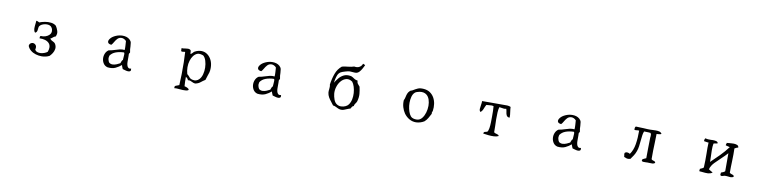

<svg xmlns="http://www.w3.org/2000/svg" viewBox="-12 -1558 10025 2522"><g transform="rotate(10 5000.0 -296.5)"><path d="M659 -223Q676 -191 671 -160Q666 -129 649.5 -103Q633 -77 614 -59Q568 -35 512 -35Q471 -35 431.5 -47Q392 -59 363 -83Q334 -107 321 -141Q323 -164 337.5 -175.5Q352 -187 369 -187Q392 -187 408.5 -167Q425 -147 414 -108Q425 -87 446.5 -79.5Q468 -72 493.5 -74.5Q519 -77 542.5 -86Q566 -95 581 -108Q593 -140 593 -164Q593 -200 572.5 -222.5Q552 -245 518 -255Q484 -265 444 -263Q443 -271 444.5 -281.5Q446 -292 454 -296Q487 -293 518 -303.5Q549 -314 568.5 -335Q588 -356 588 -384Q588 -395 585 -406.5Q582 -418 574 -430Q564 -447 546 -453.5Q528 -460 508 -460Q485 -460 462.5 -452.5Q440 -445 426 -434Q408 -420 405.5 -402Q403 -384 401 -367Q400 -354 394.5 -343.5Q389 -333 374 -326Q364 -334 359.5 -348.5Q355 -363 354 -381Q354 -396 355.5 -413Q357 -430 359 -446Q360 -456 361 -465.5Q362 -475 362 -483Q375 -482 384.5 -477.5Q394 -473 403 -468Q436 -481 477.5 -488.5Q519 -496 559 -491Q599 -486 626 -463Q645 -435 656.5 -398Q668 -361 648 -323Q628 -319 614.5 -305Q601 -291 584 -286Q591 -271 606 -262.5Q621 -254 636 -246.5Q651 -239 659 -223Z M1698 -80Q1703 -55 1693 -46.5Q1683 -38 1666 -38Q1647 -38 1625 -45Q1603 -52 1590 -55Q1586 -69 1580 -80Q1574 -91 1572 -106Q1538 -77 1495.5 -56.5Q1453 -36 1390 -43Q1354 -52 1334.5 -80.5Q1315 -109 1312 -144.5Q1309 -180 1322.5 -213Q1336 -246 1365 -265Q1386 -268 1406.5 -273.5Q1427 -279 1446 -285Q1476 -295 1507 -302.5Q1538 -310 1572 -306Q1574 -332 1572 -364.5Q1570 -397 1568 -425Q1555 -440 1536 -448.5Q1517 -457 1498 -455Q1469 -452 1449.5 -430.5Q1430 -409 1416 -383.5Q1402 -358 1387 -343Q1346 -347 1339.5 -369.5Q1333 -392 1357 -421Q1380 -449 1424 -468Q1468 -487 1514 -487Q1541 -487 1565.5 -479.5Q1590 -472 1609 -455Q1630 -436 1634 -414Q1638 -392 1639 -364Q1639 -347 1640.5 -328Q1642 -309 1647 -288Q1647 -284 1645 -281Q1643 -278 1641 -276Q1639 -273 1637 -270Q1635 -267 1635 -262Q1636 -250 1636 -235.5Q1636 -221 1636 -206Q1636 -183 1636 -160Q1636 -137 1641 -118Q1646 -96 1659.5 -84.5Q1673 -73 1698 -80ZM1572 -173Q1572 -179 1572.5 -188Q1573 -197 1574 -206Q1576 -228 1576.5 -248.5Q1577 -269 1568 -273Q1507 -271 1460 -253.5Q1413 -236 1387 -198Q1378 -169 1385 -143Q1392 -117 1402 -106Q1424 -90 1450.5 -91.5Q1477 -93 1502.5 -104Q1528 -115 1546 -125Q1551 -140 1557.5 -155Q1564 -170 1572 -173Z M2726 -270Q2726 -235 2719 -209.5Q2712 -184 2702.5 -159.5Q2693 -135 2685 -104Q2654 -85 2627.5 -63Q2601 -41 2559 -33Q2546 -34 2535.5 -38Q2525 -42 2515 -47Q2502 -54 2488.5 -58.5Q2475 -63 2459 -59Q2455 -73 2445.5 -83Q2436 -93 2425 -100Q2425 -67 2425.5 -35Q2426 -3 2429 26Q2450 30 2470 40.5Q2490 51 2490 61Q2490 74 2452 78Q2436 80 2415.5 79Q2395 78 2374 76Q2353 74 2334 73Q2315 72 2303 75Q2297 61 2301 52.5Q2305 44 2314 40Q2325 35 2337.5 31.5Q2350 28 2359 23Q2363 -46 2364.5 -125.5Q2366 -205 2364.5 -281.5Q2363 -358 2359 -419Q2352 -420 2346 -419Q2340 -418 2335 -417Q2328 -416 2321 -415.5Q2314 -415 2307 -419Q2304 -426 2303.5 -431Q2303 -436 2304 -441Q2304 -445 2304 -449.5Q2304 -454 2303 -460Q2317 -459 2330 -460.5Q2343 -462 2354 -464Q2374 -467 2391 -467.5Q2408 -468 2425 -455Q2430 -445 2429.5 -430Q2429 -415 2433 -404Q2451 -414 2460 -426Q2469 -438 2481 -445Q2504 -457 2525.5 -462.5Q2547 -468 2567 -468Q2612 -468 2648 -442Q2684 -416 2705 -371.5Q2726 -327 2726 -270ZM2653 -261Q2652 -309 2638.5 -352Q2625 -395 2600 -415Q2586 -421 2562 -425.5Q2538 -430 2519 -422Q2489 -409 2468 -380.5Q2447 -352 2436 -315Q2423 -274 2423.5 -227Q2424 -180 2437 -137Q2460 -119 2472.5 -101.5Q2485 -84 2510 -77Q2541 -69 2565 -76Q2589 -83 2606 -102Q2631 -128 2642.5 -171.5Q2654 -215 2653 -261Z M3698 -80Q3703 -55 3693 -46.5Q3683 -38 3666 -38Q3647 -38 3625 -45Q3603 -52 3590 -55Q3586 -69 3580 -80Q3574 -91 3572 -106Q3538 -77 3495.5 -56.5Q3453 -36 3390 -43Q3354 -52 3334.5 -80.5Q3315 -109 3312 -144.5Q3309 -180 3322.5 -213Q3336 -246 3365 -265Q3386 -268 3406.5 -273.5Q3427 -279 3446 -285Q3476 -295 3507 -302.5Q3538 -310 3572 -306Q3574 -332 3572 -364.5Q3570 -397 3568 -425Q3555 -440 3536 -448.5Q3517 -457 3498 -455Q3469 -452 3449.5 -430.5Q3430 -409 3416 -383.5Q3402 -358 3387 -343Q3346 -347 3339.5 -369.5Q3333 -392 3357 -421Q3380 -449 3424 -468Q3468 -487 3514 -487Q3541 -487 3565.5 -479.5Q3590 -472 3609 -455Q3630 -436 3634 -414Q3638 -392 3639 -364Q3639 -347 3640.5 -328Q3642 -309 3647 -288Q3647 -284 3645 -281Q3643 -278 3641 -276Q3639 -273 3637 -270Q3635 -267 3635 -262Q3636 -250 3636 -235.5Q3636 -221 3636 -206Q3636 -183 3636 -160Q3636 -137 3641 -118Q3646 -96 3659.5 -84.5Q3673 -73 3698 -80ZM3572 -173Q3572 -179 3572.5 -188Q3573 -197 3574 -206Q3576 -228 3576.5 -248.5Q3577 -269 3568 -273Q3507 -271 3460 -253.5Q3413 -236 3387 -198Q3378 -169 3385 -143Q3392 -117 3402 -106Q3424 -90 3450.5 -91.5Q3477 -93 3502.5 -104Q3528 -115 3546 -125Q3551 -140 3557.5 -155Q3564 -170 3572 -173Z M4717 -657Q4708 -639 4694 -612.5Q4680 -586 4661 -564.5Q4642 -543 4617 -539Q4609 -538 4598 -538.5Q4587 -539 4575 -540Q4558 -542 4540 -542.5Q4522 -543 4505 -539Q4496 -537 4477 -531.5Q4458 -526 4440.5 -520Q4423 -514 4416 -509Q4391 -493 4379.5 -467Q4368 -441 4360 -403Q4359 -393 4356 -376.5Q4353 -360 4353 -360Q4372 -392 4398 -423.5Q4424 -455 4460 -474Q4496 -493 4545 -487Q4567 -485 4582.5 -474.5Q4598 -464 4614.5 -454Q4631 -444 4654 -442Q4655 -414 4668 -398Q4681 -382 4694 -367Q4705 -319 4709 -274.5Q4713 -230 4698 -175Q4696 -166 4691 -158.5Q4686 -151 4681 -144Q4674 -134 4669 -124.5Q4664 -115 4664 -104Q4648 -100 4641 -88.5Q4634 -77 4627 -64Q4615 -61 4603 -56.5Q4591 -52 4579 -47Q4561 -39 4543 -32.5Q4525 -26 4505 -27Q4485 -28 4467 -36Q4449 -44 4431.5 -53Q4414 -62 4394 -64Q4379 -86 4359.5 -109.5Q4340 -133 4324.5 -160Q4309 -187 4305 -219Q4304 -231 4304.5 -242.5Q4305 -254 4307 -265Q4308 -281 4309 -296Q4310 -311 4305 -327Q4316 -407 4341 -475.5Q4366 -544 4420 -587Q4458 -596 4501 -600Q4544 -604 4579 -616Q4620 -608 4648.5 -624.5Q4677 -641 4687 -672Q4705 -668 4717 -657ZM4597 -115Q4619 -145 4627.5 -186.5Q4636 -228 4633 -271.5Q4630 -315 4618 -353.5Q4606 -392 4587 -416Q4543 -446 4503 -435Q4463 -424 4434 -389Q4406 -356 4392 -309.5Q4378 -263 4382 -219Q4386 -181 4400 -142.5Q4414 -104 4442 -86Q4469 -69 4500 -70Q4531 -71 4557.5 -83.5Q4584 -96 4597 -115Z M5697 -222Q5696 -218 5695 -215Q5694 -212 5692 -209Q5690 -204 5688.5 -198Q5687 -192 5690 -182Q5674 -151 5656 -120Q5638 -89 5612 -67Q5585 -51 5558.5 -43.5Q5532 -36 5506 -35Q5457 -34 5415 -58Q5373 -82 5344 -122Q5320 -157 5307 -200.5Q5294 -244 5297 -293Q5308 -314 5312.5 -337.5Q5317 -361 5325.5 -384Q5334 -407 5356 -427Q5361 -432 5372.5 -435Q5384 -438 5394 -445Q5423 -463 5452 -476Q5481 -489 5530 -485Q5580 -481 5614.5 -457.5Q5649 -434 5670 -397Q5691 -360 5697.5 -314.5Q5704 -269 5697 -222ZM5629 -277Q5629 -320 5616.5 -358Q5604 -396 5577 -418Q5560 -432 5536.5 -437.5Q5513 -443 5482 -438Q5463 -434 5446.5 -428.5Q5430 -423 5419 -412Q5397 -391 5387 -353.5Q5377 -316 5377 -274Q5377 -234 5385.5 -195Q5394 -156 5409 -126.5Q5424 -97 5445 -85Q5462 -76 5483 -73.5Q5504 -71 5522 -74Q5555 -80 5579 -111Q5603 -142 5616 -186.5Q5629 -231 5629 -277Z M6706 -309Q6687 -308 6676.5 -316Q6666 -324 6661 -337Q6654 -354 6651.5 -376Q6649 -398 6642 -416Q6626 -411 6610 -412.5Q6594 -414 6579 -417Q6571 -418 6564 -419.5Q6557 -421 6549 -421Q6540 -393 6537.5 -350Q6535 -307 6535.5 -258.5Q6536 -210 6538 -168Q6538 -143 6538.5 -122Q6539 -101 6539 -86Q6545 -78 6555.5 -74.5Q6566 -71 6577 -68Q6587 -65 6595.5 -61Q6604 -57 6606 -46Q6581 -33 6544.5 -31.5Q6508 -30 6470 -34Q6432 -38 6401 -43Q6402 -63 6417 -68Q6432 -73 6449 -76Q6463 -92 6468.5 -127.5Q6474 -163 6475 -205Q6476 -247 6476 -283Q6476 -318 6475.5 -357Q6475 -396 6472 -421Q6458 -426 6441 -425.5Q6424 -425 6407 -423Q6399 -422 6391 -421.5Q6383 -421 6376 -421Q6361 -395 6350 -364.5Q6339 -334 6316 -316Q6299 -329 6300.5 -355Q6302 -381 6307 -408Q6309 -422 6311 -436Q6313 -450 6312 -461Q6320 -461 6335.5 -461Q6351 -461 6370 -461Q6399 -461 6432.5 -461Q6466 -461 6497.5 -461Q6529 -461 6552 -461Q6575 -461 6583 -461Q6586 -461 6589 -461Q6592 -461 6595 -461Q6622 -462 6648 -461Q6674 -460 6694 -450Q6694 -435 6696 -419.5Q6698 -404 6700 -388Q6703 -368 6705 -348Q6707 -328 6706 -309Z M7698 -80Q7703 -55 7693 -46.5Q7683 -38 7666 -38Q7647 -38 7625 -45Q7603 -52 7590 -55Q7586 -69 7580 -80Q7574 -91 7572 -106Q7538 -77 7495.5 -56.5Q7453 -36 7390 -43Q7354 -52 7334.5 -80.5Q7315 -109 7312 -144.5Q7309 -180 7322.5 -213Q7336 -246 7365 -265Q7386 -268 7406.5 -273.5Q7427 -279 7446 -285Q7476 -295 7507 -302.5Q7538 -310 7572 -306Q7574 -332 7572 -364.5Q7570 -397 7568 -425Q7555 -440 7536 -448.5Q7517 -457 7498 -455Q7469 -452 7449.5 -430.5Q7430 -409 7416 -383.5Q7402 -358 7387 -343Q7346 -347 7339.5 -369.5Q7333 -392 7357 -421Q7380 -449 7424 -468Q7468 -487 7514 -487Q7541 -487 7565.5 -479.5Q7590 -472 7609 -455Q7630 -436 7634 -414Q7638 -392 7639 -364Q7639 -347 7640.5 -328Q7642 -309 7647 -288Q7647 -284 7645 -281Q7643 -278 7641 -276Q7639 -273 7637 -270Q7635 -267 7635 -262Q7636 -250 7636 -235.5Q7636 -221 7636 -206Q7636 -183 7636 -160Q7636 -137 7641 -118Q7646 -96 7659.5 -84.5Q7673 -73 7698 -80ZM7572 -173Q7572 -179 7572.5 -188Q7573 -197 7574 -206Q7576 -228 7576.5 -248.5Q7577 -269 7568 -273Q7507 -271 7460 -253.5Q7413 -236 7387 -198Q7378 -169 7385 -143Q7392 -117 7402 -106Q7424 -90 7450.5 -91.5Q7477 -93 7502.5 -104Q7528 -115 7546 -125Q7551 -140 7557.5 -155Q7564 -170 7572 -173Z M8707 -445Q8697 -437 8679 -436Q8661 -435 8644 -433Q8643 -404 8642.5 -375.5Q8642 -347 8641 -318Q8639 -265 8637.5 -210Q8636 -155 8637 -96Q8643 -87 8655 -83.5Q8667 -80 8678 -75.5Q8689 -71 8692 -58Q8681 -43 8660.5 -41.5Q8640 -40 8616 -42Q8610 -42 8604 -42.5Q8598 -43 8592 -43Q8586 -43 8580.5 -42.5Q8575 -42 8570 -42Q8553 -41 8537.5 -42Q8522 -43 8514 -51Q8513 -70 8523.5 -76.5Q8534 -83 8547 -88Q8552 -90 8557 -92Q8562 -94 8566 -96Q8568 -161 8567.5 -233.5Q8567 -306 8570 -367Q8570 -372 8570.5 -376.5Q8571 -381 8572 -385Q8573 -399 8572.5 -411Q8572 -423 8562 -433Q8554 -435 8537.5 -435.5Q8521 -436 8504 -436.5Q8487 -437 8477 -437Q8467 -416 8462.5 -383.5Q8458 -351 8454.5 -312.5Q8451 -274 8446 -236Q8441 -198 8429 -166Q8416 -130 8399 -104.5Q8382 -79 8362 -51Q8332 -43 8315 -48Q8298 -53 8281 -61Q8278 -62 8277 -63Q8277 -70 8276 -76Q8275 -82 8274 -86Q8273 -93 8272 -99.5Q8271 -106 8274 -115Q8288 -129 8308 -127.5Q8328 -126 8344 -115Q8385 -171 8398.5 -255Q8412 -339 8411 -437Q8402 -438 8394 -437.5Q8386 -437 8379 -436Q8370 -435 8362 -434.5Q8354 -434 8347 -437Q8346 -450 8348 -460.5Q8350 -471 8355 -478Q8357 -479 8358 -480.5Q8359 -482 8362 -482Q8381 -481 8409 -480Q8437 -479 8466 -478Q8495 -477 8518 -475Q8535 -474 8552.5 -474.5Q8570 -475 8587 -476Q8597 -476 8607 -476.5Q8617 -477 8627 -477Q8654 -477 8675.5 -471Q8697 -465 8707 -445Z M9740 -59Q9733 -50 9723 -46.5Q9713 -43 9701 -43Q9693 -43 9684 -44Q9675 -45 9667 -46Q9655 -47 9643.5 -48Q9632 -49 9621 -48Q9615 -47 9610 -45.5Q9605 -44 9600 -42Q9592 -40 9585.5 -38.5Q9579 -37 9572 -40Q9561 -43 9561.5 -53Q9562 -63 9564 -73Q9565 -79 9565 -81Q9580 -86 9594 -92Q9608 -98 9617 -108V-348Q9583 -310 9539.5 -269.5Q9496 -229 9457 -189Q9438 -170 9423 -146Q9408 -122 9402 -96Q9415 -86 9429 -78.5Q9443 -71 9457 -63Q9447 -53 9432 -48Q9417 -43 9400 -41Q9382 -40 9362.5 -41.5Q9343 -43 9325 -45Q9314 -46 9303.5 -47Q9293 -48 9284 -48Q9281 -54 9281 -58Q9281 -62 9282 -67Q9283 -70 9283.5 -73Q9284 -76 9284 -81Q9297 -87 9310.5 -92.5Q9324 -98 9332 -108Q9335 -153 9335 -200Q9335 -247 9335 -292Q9334 -332 9334 -369.5Q9334 -407 9336 -441Q9330 -440 9321.5 -441Q9313 -442 9303 -444Q9297 -445 9290 -446Q9283 -447 9276 -448Q9272 -458 9276 -470Q9280 -482 9287 -489Q9304 -482 9325 -481.5Q9346 -481 9366 -481Q9372 -482 9378 -482Q9384 -482 9390 -482Q9413 -482 9431.5 -477Q9450 -472 9457 -453Q9447 -446 9430 -445Q9413 -444 9402 -438Q9395 -400 9395.5 -350.5Q9396 -301 9398 -259Q9399 -239 9399 -222Q9399 -205 9399 -193Q9458 -249 9515 -306.5Q9572 -364 9621 -430Q9605 -432 9592.5 -436.5Q9580 -441 9565 -444Q9564 -451 9565.5 -455Q9567 -459 9568 -462Q9570 -466 9571.5 -469.5Q9573 -473 9572 -478Q9579 -478 9588 -479Q9597 -480 9607 -481Q9622 -482 9637 -483Q9652 -484 9667 -484Q9693 -483 9711.5 -475Q9730 -467 9732 -444Q9718 -441 9706.5 -435.5Q9695 -430 9684 -423Q9686 -387 9685 -343Q9684 -299 9683 -252Q9681 -213 9680.5 -174.5Q9680 -136 9680 -99Q9688 -90 9701 -86Q9714 -82 9725.5 -77.5Q9737 -73 9740 -59Z"/></g></svg>

Font: Yuji Syuku
Style: Regular
Weight: 400
Designer: Kataoka Yuji
Foundry: Kinuta Font Factory
Version: Version 3.002